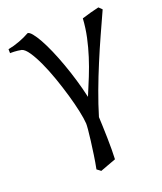

<svg xmlns="http://www.w3.org/2000/svg" viewBox="-138 -555 746 885"><g transform="rotate(-20 235.0 -112.5)"><path d="M465.8 -453.6Q441.9 -401.4 416.3 -344.5Q390.6 -287.6 366 -228.5Q341.3 -169.4 319.1 -109.6Q296.9 -49.8 279.8 7.3Q280.8 25.4 281.7 52.7Q282.7 80.1 283.4 109.9Q284.2 139.6 283.9 167.7Q283.7 195.8 282.7 215.3Q264.6 222.2 242.9 230Q221.2 237.8 205.1 244.1Q201.7 241.2 197.5 238Q193.4 234.9 186.5 230Q192.9 198.2 198 162.8Q203.1 127.4 207 96.7Q210.9 65.9 212.9 43.5Q214.8 21 214.4 14.6Q212.9 -9.3 204.6 -48.3Q196.3 -87.4 183.1 -132.8Q169.9 -178.2 153.6 -224.9Q137.2 -271.5 119.4 -310.3Q101.6 -349.1 84 -375Q66.4 -400.9 51.3 -405.3Q43 -407.2 33.4 -408.2Q23.9 -409.2 15.4 -409.7Q6.8 -410.2 1.2 -409.9Q-4.4 -409.7 -4.4 -409.7L-4.9 -429.2Q23.4 -434.6 52 -445.3Q80.6 -456.1 103 -468.8Q111.8 -468.8 124.5 -453.4Q137.2 -438 152.1 -411.4Q167 -384.8 182.6 -348.9Q198.2 -313 213.1 -271.7Q228 -230.5 241.2 -186Q254.4 -141.6 264.2 -97.7Q282.7 -141.6 299.8 -183.8Q316.9 -226.1 330.3 -268.6Q343.8 -311 353.3 -355Q362.8 -398.9 365.7 -445.8Q386.2 -452.1 408.9 -458.5Q431.6 -464.8 450.2 -468.8L465.8 -453.6Z"/></g></svg>

Font: Gentium
Style: Regular
Weight: 400
Designer: J. Victor Gaultney
Version: Version 1.03; 2011; OFL 1.1 release